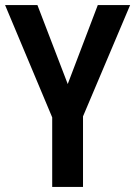

<svg xmlns="http://www.w3.org/2000/svg" viewBox="-20 -734 531 754"><path d="M246 -404 127 -714H0L185 -273V0H306V-277L491 -714H364Z"/></svg>

Font: Noto Sans Lao Condensed SemiBold
Style: Regular
Weight: 600
Width: 3
Designer: Monotype Design Team
Foundry: Monotype Imaging Inc.
Version: Version 2.003